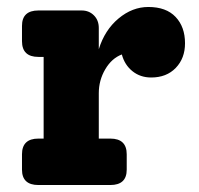

<svg xmlns="http://www.w3.org/2000/svg" viewBox="-20 -530 570 550"><path d="M405 -510Q456 -510 483 -481.5Q510 -453 510 -406Q510 -363 483.5 -335.5Q457 -308 413 -308Q382 -308 359.5 -326Q337 -344 329 -374Q300 -363 281.5 -331.5Q263 -300 263 -263V-133H296Q343 -133 343 -88V-44Q343 0 296 0H90Q43 0 43 -44V-88Q43 -133 90 -133H105V-367H90Q43 -367 43 -412V-456Q43 -500 90 -500H214Q235 -500 249 -486Q263 -472 263 -450V-389Q280 -444 319.5 -477Q359 -510 405 -510Z"/></svg>

Font: Solway ExtraBold
Style: Regular
Weight: 800
Designer: Mariya V. Pigoulevskaya
Foundry: The Northern Block Ltd.
Version: Version 1.000;hotconv 1.0.109;makeotfexe 2.5.65596